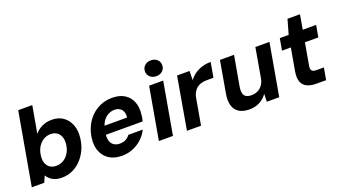

<svg xmlns="http://www.w3.org/2000/svg" viewBox="-61 -1258 3166 1793"><g transform="rotate(-20 1521.5 -361.0)"><path d="M321 12Q279 12 250 1Q221 -10 202.5 -27Q184 -44 173 -63L146 0H22L149 -720H289L241 -451Q273 -490 316.5 -509.5Q360 -529 411 -529Q478 -529 524.5 -496Q571 -463 592.5 -405Q614 -347 604 -273Q597 -213 572 -161Q547 -109 509 -70Q471 -31 423 -9.5Q375 12 321 12ZM307 -110Q346 -110 378.5 -129Q411 -148 432.5 -183Q454 -218 460 -264Q466 -307 454.5 -339.5Q443 -372 418 -389.5Q393 -407 356 -407Q317 -407 284.5 -387.5Q252 -368 230.5 -333Q209 -298 203 -251Q197 -208 208 -176.5Q219 -145 244.5 -127.5Q270 -110 307 -110Z M917 12Q843 12 792.5 -19.5Q742 -51 718.5 -108Q695 -165 705 -240Q713 -302 738.5 -354.5Q764 -407 804.5 -446.5Q845 -486 897.5 -507.5Q950 -529 1011 -529Q1086 -529 1135 -497.5Q1184 -466 1205 -411Q1226 -356 1216 -286Q1216 -271 1212.5 -255Q1209 -239 1205 -224H801L816 -308H1081Q1085 -343 1075 -367Q1065 -391 1044 -403.5Q1023 -416 993 -416Q960 -416 929.5 -399.5Q899 -383 877.5 -350.5Q856 -318 847 -268L842 -239Q835 -198 843.5 -167Q852 -136 875.5 -119Q899 -102 935 -102Q973 -102 997 -116Q1021 -130 1037 -152H1180Q1158 -106 1118.5 -68.5Q1079 -31 1027.5 -9.5Q976 12 917 12Z M1285 0 1376 -517H1516L1425 0ZM1471 -577Q1433 -577 1409 -599.5Q1385 -622 1385 -655Q1385 -689 1409 -711.5Q1433 -734 1471 -734Q1509 -734 1533 -712Q1557 -690 1557 -655Q1557 -622 1533 -599.5Q1509 -577 1471 -577Z M1564 0 1654 -517H1778L1776 -426Q1801 -460 1834 -482.5Q1867 -505 1906.5 -517Q1946 -529 1992 -529L1966 -381H1902Q1874 -381 1849 -375Q1824 -369 1803.5 -354Q1783 -339 1768.5 -314Q1754 -289 1748 -251L1704 0Z M2182 12Q2120 12 2080.5 -13Q2041 -38 2027 -85.5Q2013 -133 2025 -202L2080 -517H2220L2167 -217Q2158 -161 2176 -133.5Q2194 -106 2245 -106Q2278 -106 2306 -119Q2334 -132 2354 -158.5Q2374 -185 2381 -224L2432 -517H2572L2481 0H2358L2360 -78Q2332 -37 2287 -12.5Q2242 12 2182 12Z M2851 0Q2795 0 2758 -18Q2721 -36 2706.5 -75Q2692 -114 2703 -179L2742 -400H2654L2675 -517H2763L2804 -662H2928L2903 -517H3036L3015 -400H2882L2843 -178Q2838 -145 2850.5 -132Q2863 -119 2896 -119H2968L2947 0Z"/></g></svg>

Font: DM Sans 11pt ExtraBold
Style: Italic
Weight: 800
Italic angle: -10°
Version: Version 4.004;gftools[0.9.30]